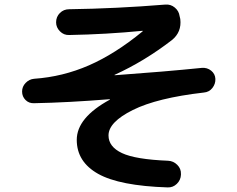

<svg xmlns="http://www.w3.org/2000/svg" viewBox="-20 -775 1040 844"><path d="M129.9 -321.3Q107.4 -320.3 92.3 -335.4Q77.1 -350.6 77.1 -372.6Q77.1 -394.5 92.8 -410.6Q108.4 -426.8 129.9 -428.7Q255.9 -437.5 371.1 -487.8Q486.3 -538.1 606.4 -636.7Q607.4 -636.7 607.4 -638.7Q607.4 -639.6 606.4 -639.6Q447.3 -624 284.2 -621.1Q260.7 -620.1 243.7 -637.2Q226.6 -654.3 226.6 -676.8Q226.6 -701.2 243.2 -717.8Q259.8 -734.4 284.2 -734.4Q491.2 -737.3 707 -754.9Q730.5 -756.8 748.5 -741.7Q766.6 -726.6 769.5 -704.1L772.5 -691.4Q779.3 -633.8 735.4 -598.6Q615.2 -505.9 484.4 -446.3Q483.4 -446.3 483.4 -445.3Q483.4 -444.3 485.4 -444.3Q704.1 -460 867.2 -476.6Q890.6 -478.5 908.2 -464.4Q925.8 -450.2 926.8 -428.2Q927.7 -406.2 913.6 -388.2Q899.4 -370.1 876 -368.2Q670.9 -344.7 564 -291.5Q457 -238.3 457 -179.7Q457 -129.9 516.1 -102.1Q575.2 -74.2 718.8 -68.4Q742.2 -67.4 759.3 -50.3Q776.4 -33.2 775.4 -9.8V-6.8Q774.4 16.6 757.3 33.2Q740.2 49.8 716.8 48.8Q505.9 42 411.6 -10.7Q317.4 -63.5 317.4 -160.2Q317.4 -257.8 462.9 -336.9V-337.9Q462.9 -338.9 461.9 -338.9Q280.3 -324.2 129.9 -321.3Z"/></svg>

Font: Rounded Mgen+ 2m bold
Style: Bold
Weight: 700
Designer: [Source Han Sans]
Ryoko NISHIZUKA  (kana & ideographs); Paul D. Hunt (Latin, Greek & Cyrillic); Wenlong ZHANG  (bopomofo
Version: Version 1.059.20150602